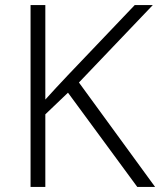

<svg xmlns="http://www.w3.org/2000/svg" viewBox="-20 -734 629 754"><path d="M589 0H519L247 -370L158 -285V0H100V-714H158V-343Q179 -366 200.5 -389.5Q222 -413 245 -437L509 -714H580L290 -410Z"/></svg>

Font: Noto Sans Arabic UI Lt
Style: Regular
Weight: 300
Designer: Monotype Design Team, Nadine Chahine and Nizar Qandah
Foundry: Monotype Imaging Inc.
Version: Version 2.010; ttfautohint (v1.8.4.7-5d5b)